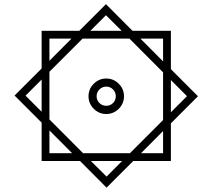

<svg xmlns="http://www.w3.org/2000/svg" viewBox="-20 -739 1012 914"><path d="M360.8 27.3H178.2V-155.3L49.3 -284.2L178.2 -413.1V-592.3H357.4L484.4 -719.2L610.8 -592.3H793.5V-409.7L922.4 -280.8L793.5 -151.9V27.3H614.3L487.3 154.3ZM410.2 -592.3H559.1L484.4 -666.5ZM756.3 -446.8V-555.2H648.4ZM215.3 -449.7 320.3 -555.2H215.3ZM215.3 -397.5V-170.4L375.5 -9.8H598.6L756.3 -167.5V-394.5L596.2 -555.2H373ZM401.4 -280.8Q401.4 -315.4 426.3 -340.3Q451.2 -365.2 485.8 -365.2Q520.5 -365.2 545.4 -340.3Q570.3 -315.4 570.3 -280.8Q570.3 -246.1 545.4 -221.2Q520.5 -196.3 485.8 -196.3Q451.2 -196.3 426.3 -221.2Q401.4 -246.1 401.4 -280.8ZM178.2 -360.4 101.6 -283.7 178.2 -207ZM793.5 -357.9V-204.6L870.1 -281.2ZM439.9 -280.8Q439.9 -261.7 453.4 -248.5Q466.8 -235.4 485.8 -235.4Q504.9 -235.4 518.1 -248.5Q531.2 -261.7 531.2 -280.8Q531.2 -299.8 518.1 -313.2Q504.9 -326.7 485.8 -326.7Q466.8 -326.7 453.4 -313.2Q439.9 -299.8 439.9 -280.8ZM215.3 -118.2V-9.8H323.2ZM651.4 -9.8H756.3V-115.2ZM561.5 27.3H412.6L487.3 101.6Z"/></svg>

Font: Vazir FD
Style: Bold-FD
Weight: 700
Designer: Saber Rastikerdar
Foundry: Saber Rastikerdar
Version: Version 30.1.0